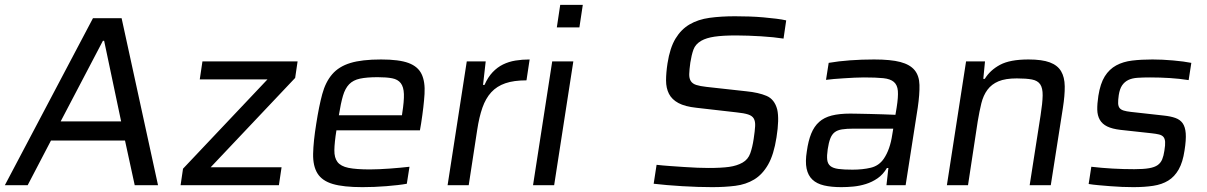

<svg xmlns="http://www.w3.org/2000/svg" viewBox="-47 -763 4973 791"><path d="M508 0 468 -184H163L67 0H-27L336 -688H454L604 0ZM382 -595H377L203 -263H452Z M697 0 707 -68 1055 -436H776L787 -510H1179L1169 -442L821 -74H1113L1102 0Z M1446 8Q1368 8 1324 -5Q1280 -18 1261 -48.5Q1242 -79 1243 -129.5Q1244 -180 1256 -254Q1267 -325 1280.5 -375Q1294 -425 1321.5 -457Q1349 -489 1396.5 -503.5Q1444 -518 1523 -518Q1597 -518 1636 -503.5Q1675 -489 1690 -457.5Q1705 -426 1702 -376Q1699 -326 1688 -255L1683 -226H1339Q1331 -176 1330.5 -144.5Q1330 -113 1343.5 -95.5Q1357 -78 1388.5 -71.5Q1420 -65 1477 -65Q1495 -65 1516 -66Q1537 -67 1558.5 -68.5Q1580 -70 1601 -72Q1622 -74 1640 -76L1629 -6Q1613 -3 1591 -0.5Q1569 2 1544.5 4Q1520 6 1495 7Q1470 8 1446 8ZM1609 -288 1610 -296Q1618 -346 1617 -375.5Q1616 -405 1604 -420.5Q1592 -436 1568.5 -440.5Q1545 -445 1509 -445Q1464 -445 1436 -439Q1408 -433 1391.5 -416Q1375 -399 1366 -368.5Q1357 -338 1349 -288Z M1797 0 1876 -510H1954L1943 -413H1949Q1963 -445 1982.5 -465.5Q2002 -486 2025.5 -497.5Q2049 -509 2076.5 -513.5Q2104 -518 2135 -518L2122 -432Q2070 -432 2035 -420Q2000 -408 1977 -383Q1954 -358 1940.5 -319.5Q1927 -281 1919 -228L1884 0Z M2247 -650 2261 -743H2354L2340 -650ZM2149 0 2228 -510H2315L2236 0Z M2887 8Q2830 8 2763.5 4Q2697 0 2646 -6L2658 -84Q2684 -81 2713.5 -79Q2743 -77 2771.5 -75Q2800 -73 2826 -72Q2852 -71 2872 -71Q2925 -71 2957 -75.5Q2989 -80 3012 -93Q3035 -106 3044 -131.5Q3053 -157 3058 -191Q3063 -224 3064 -243.5Q3065 -263 3058.5 -274.5Q3052 -286 3035 -291.5Q3018 -297 2988 -300L2822 -319Q2775 -324 2748 -338.5Q2721 -353 2709 -376.5Q2697 -400 2697 -431.5Q2697 -463 2703 -502Q2713 -566 2736 -604Q2759 -642 2794 -662.5Q2829 -683 2876 -689.5Q2923 -696 2981 -696Q3010 -696 3040 -695Q3070 -694 3098 -691.5Q3126 -689 3150.5 -686Q3175 -683 3192 -679L3181 -604Q3162 -607 3138 -609.5Q3114 -612 3088 -613.5Q3062 -615 3036 -616Q3010 -617 2986 -617Q2931 -617 2897 -612Q2863 -607 2842 -595Q2818 -581 2810 -559Q2802 -537 2797 -505Q2793 -476 2792.5 -458Q2792 -440 2799 -429Q2806 -418 2821.5 -413Q2837 -408 2864 -405L3027 -387Q3078 -382 3111 -368Q3144 -354 3155 -312Q3164 -272 3152 -197Q3141 -126 3117.5 -85Q3094 -44 3060 -23.5Q3026 -3 2982.5 2.5Q2939 8 2887 8Z M3419 8Q3378 8 3348 1Q3318 -6 3300 -23Q3282 -40 3276 -68.5Q3270 -97 3277 -140Q3283 -183 3295 -212.5Q3307 -242 3327.5 -260.5Q3348 -279 3379.5 -287Q3411 -295 3456 -295Q3467 -295 3488.5 -294.5Q3510 -294 3536.5 -293.5Q3563 -293 3590.5 -292Q3618 -291 3642 -290L3647 -320Q3654 -364 3652 -388.5Q3650 -413 3635.5 -425.5Q3621 -438 3591.5 -441Q3562 -444 3512 -444Q3495 -444 3473.5 -443Q3452 -442 3430 -440.5Q3408 -439 3388.5 -437.5Q3369 -436 3356 -434L3367 -504Q3407 -511 3455 -514.5Q3503 -518 3554 -518Q3623 -518 3662.5 -507.5Q3702 -497 3721 -474Q3740 -451 3741 -413Q3742 -375 3734 -320L3684 0H3605L3613 -71H3607Q3591 -44 3568.5 -28.5Q3546 -13 3520.5 -5Q3495 3 3469 5.5Q3443 8 3419 8ZM3465 -64Q3507 -64 3540.5 -72Q3574 -80 3594 -109Q3620 -147 3629 -209L3633 -233H3469Q3441 -233 3422 -230Q3403 -227 3391.5 -218Q3380 -209 3373.5 -192Q3367 -175 3363 -148Q3359 -121 3361 -104.5Q3363 -88 3374 -79Q3385 -70 3407 -67Q3429 -64 3465 -64Z M4195 0 4240 -288Q4248 -339 4248.5 -369.5Q4249 -400 4238.5 -415.5Q4228 -431 4204.5 -435.5Q4181 -440 4142 -440Q4095 -440 4066.5 -428Q4038 -416 4021 -393Q4004 -370 3996 -337.5Q3988 -305 3981 -263L3941 0H3854L3933 -510H4011L4004 -438H4010Q4032 -474 4073 -496Q4114 -518 4190 -518Q4246 -518 4278 -506Q4310 -494 4324.5 -469.5Q4339 -445 4339.5 -407.5Q4340 -370 4332 -319L4282 0Z M4622 8Q4600 8 4575.5 7Q4551 6 4526.5 4Q4502 2 4479 0Q4456 -2 4438 -5L4449 -76Q4492 -71 4536.5 -68.5Q4581 -66 4626 -66Q4664 -66 4687 -70Q4710 -74 4722.5 -83Q4735 -92 4741 -106.5Q4747 -121 4750 -142Q4754 -166 4753 -179Q4752 -192 4746 -199Q4740 -206 4728 -209Q4716 -212 4697 -214L4569 -228Q4535 -232 4514.5 -242Q4494 -252 4484 -269.5Q4474 -287 4473.5 -311Q4473 -335 4478 -368Q4486 -419 4504.5 -448.5Q4523 -478 4551.5 -493.5Q4580 -509 4617.5 -513.5Q4655 -518 4701 -518Q4741 -518 4786 -514Q4831 -510 4861 -504L4850 -433Q4812 -439 4772 -441.5Q4732 -444 4691 -444Q4662 -444 4639.5 -442.5Q4617 -441 4601.5 -433.5Q4586 -426 4576 -411.5Q4566 -397 4562 -371Q4559 -350 4559.5 -337.5Q4560 -325 4565.5 -318Q4571 -311 4582.5 -307.5Q4594 -304 4612 -302L4747 -287Q4776 -284 4795.5 -277Q4815 -270 4825.5 -255Q4836 -240 4838 -213.5Q4840 -187 4833 -143Q4826 -95 4809 -65Q4792 -35 4766 -19Q4740 -3 4704 2.5Q4668 8 4622 8Z"/></svg>

Font: Azeri Sans
Style: Italic
Weight: 400
Designer: Hector Gatti & Omnibus-Type (original fonts) / Cristiano Sobral (main changes and remastering)
Foundry: Omnibus-Type
Version: Version 0.07;August 21, 2020;FontCreator 13.0.0.2681 64-bit;